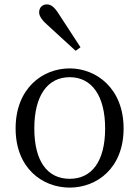

<svg xmlns="http://www.w3.org/2000/svg" viewBox="-20 -839 634 873"><path d="M346 -624 247 -776C227 -808 211 -819 193 -819C175 -819 158 -807 158 -783C158 -770 165 -753 193 -728C235 -690 278 -649 324 -608ZM297 -26C196 -26 136 -105 136 -255C136 -404 196 -488 297 -488C397 -488 458 -404 458 -255C458 -105 397 -26 297 -26ZM297 14C420 14 542 -74 542 -255C542 -437 418 -528 297 -528C173 -528 51 -437 51 -255C51 -74 173 14 297 14Z"/></svg>

Font: Source Han Serif AKR9
Style: Regular
Weight: 400
Designer: Ryoko NISHIZUKA 西塚涼子 (kana & ideographs); Frank Grießhammer (Latin, Greek & Cyrillic); Sandoll Communications 산돌커뮤니케이션, 
Foundry: Adobe Systems Incorporated
Version: Version 1.005;hotconv 1.0.107;makeotfexe 2.5.65593